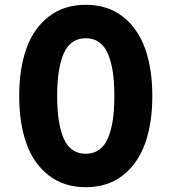

<svg xmlns="http://www.w3.org/2000/svg" viewBox="-20 -780 725 810"><path d="M342.3 9.8Q250.5 9.8 186.5 -39.3Q122.6 -88.4 91.8 -173.8Q61 -259.3 61 -375Q61 -490.7 91.8 -576.2Q122.6 -661.6 186.5 -710.7Q250.5 -759.8 342.3 -759.8Q433.1 -759.8 496.8 -710.9Q560.5 -662.1 591.6 -576.4Q622.6 -490.7 622.6 -375Q622.6 -259.3 591.6 -173.6Q560.5 -87.9 496.8 -39.1Q433.1 9.8 342.3 9.8ZM342.3 -131.3Q375 -131.3 398.7 -148.4Q422.4 -165.5 436 -198.5Q449.7 -231.4 456.1 -274.7Q462.4 -317.9 462.4 -375Q462.4 -432.1 456.1 -475.3Q449.7 -518.6 436 -551.5Q422.4 -584.5 398.7 -601.6Q375 -618.7 342.3 -618.7Q277.3 -618.7 249.3 -555.4Q221.2 -492.2 221.2 -375Q221.2 -257.8 249.3 -194.6Q277.3 -131.3 342.3 -131.3Z"/></svg>

Font: Now Alt
Style: Bold
Weight: 700
Designer: Alfredo Marco Pradil
Foundry: Alfredo Marco Pradil
Version: Version 1.002;PS 001.002;hotconv 1.0.88;makeotf.lib2.5.64775